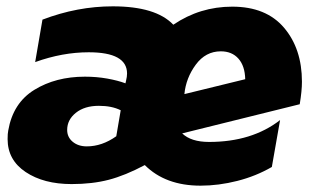

<svg xmlns="http://www.w3.org/2000/svg" viewBox="-20 -569 1002 606"><path d="M640 -121Q583 -121 555 -148L926 -240Q933 -282 933 -311Q933 -415 876.5 -481.5Q820 -548 713 -548Q611 -548 527 -491Q472 -549 336 -549Q224 -549 114 -507L91 -373Q177 -404 260 -404Q381 -404 381 -337Q381 -327 378 -315L376 -306Q352 -315 318.5 -321Q285 -327 248 -327Q156 -327 88.5 -285.5Q21 -244 6 -157Q4 -148 4 -130Q4 -64 61 -26Q118 12 206 12Q271 12 323 -1.5Q375 -15 437 -48Q502 17 613 17Q670 17 729 2Q788 -13 838 -42L864 -190Q775 -121 640 -121ZM254 -107Q227 -107 209.5 -121.5Q192 -136 192 -159Q192 -191 219.5 -213Q247 -235 292 -235Q333 -235 361 -221L347 -139Q302 -107 254 -107ZM677 -407Q712 -407 732.5 -384Q753 -361 754 -319L562 -272Q567 -323 598 -365Q629 -407 677 -407Z"/></svg>

Font: Geom Black
Style: Bold Italic
Weight: 900
Italic angle: -10°
Version: Version 1.102